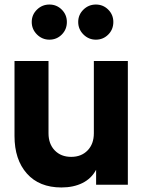

<svg xmlns="http://www.w3.org/2000/svg" viewBox="-20 -815 639 847"><path d="M44 -215V-546H194V-227Q194 -180 221.5 -151.5Q249 -123 294 -123Q339 -123 366.5 -151.5Q394 -180 394 -227V-546H544V0H404V-66Q383 -27 343.5 -7.5Q304 12 251 12Q153 12 98.5 -49.5Q44 -111 44 -215ZM120 -718Q120 -750 143 -772.5Q166 -795 198 -795Q230 -795 252.5 -772.5Q275 -750 275 -718Q275 -685 252.5 -662.5Q230 -640 198 -640Q166 -640 143 -663Q120 -686 120 -718ZM403 -795Q435 -795 457.5 -772.5Q480 -750 480 -718Q480 -685 457.5 -662.5Q435 -640 403 -640Q371 -640 348 -663Q325 -686 325 -718Q325 -750 348 -772.5Q371 -795 403 -795Z"/></svg>

Font: Eudoxus Sans ExtraBold
Style: Regular
Weight: 800
Designer: Stijn de Vries
Foundry: tokotype
Version: Version 2.005